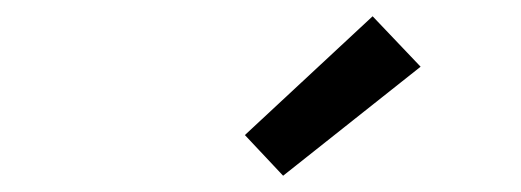

<svg xmlns="http://www.w3.org/2000/svg" viewBox="-20 -801 640 236"><path d="M328 -585 281 -635 438 -781 497 -719Z"/></svg>

Font: Iosevka Curly Slab Extended
Style: Italic
Weight: 400
Width: 7
Italic angle: -9°
Monospace: yes
Designer: Belleve Invis
Foundry: Belleve Invis
Version: Version 11.1.0; ttfautohint (v1.8.3)